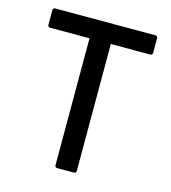

<svg xmlns="http://www.w3.org/2000/svg" viewBox="-100 -737 729 818"><g transform="rotate(15 264.0 -327.5)"><path d="M227 0H301C307 0 311 -4 311 -10V-570H485C491 -570 495 -574 495 -580V-645C495 -651 491 -655 485 -655H43C37 -655 33 -651 33 -645V-580C33 -574 37 -570 43 -570H217V-10C217 -4 221 0 227 0Z"/></g></svg>

Font: Sofia Sans Cond SemiBold
Style: Regular
Weight: 600
Width: 3
Designer: Botio Nikoltchev, Ani Petrova
Foundry: lettersoup
Version: Version 4.100